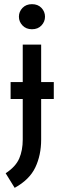

<svg xmlns="http://www.w3.org/2000/svg" viewBox="-20 -734 297 927"><path d="M50.8 172.9 7.3 102.5Q55.7 70.8 72.8 31.2Q89.8 -8.3 89.8 -60.1V-518.6H178.7V-60.1Q178.7 15.1 150.4 74.5Q122.1 133.8 50.8 172.9ZM134.3 -592.8Q106 -592.8 88.6 -611.1Q71.3 -629.4 71.3 -653.3Q71.3 -677.7 88.6 -695.8Q106 -713.9 134.3 -713.9Q163.1 -713.9 180.2 -695.8Q197.3 -677.7 197.3 -653.3Q197.3 -629.4 180.2 -611.1Q163.1 -592.8 134.3 -592.8ZM31.2 -255.9V-337.9H239.7V-255.9Z"/></svg>

Font: Voltaire
Style: Regular
Weight: 400
Designer: Yvonne Schüttler, Eben Sorkin, Emma Marichal
Foundry: Sorkin Type Co.
Version: Version 1.010; ttfautohint (v1.8.4.7-5d5b)